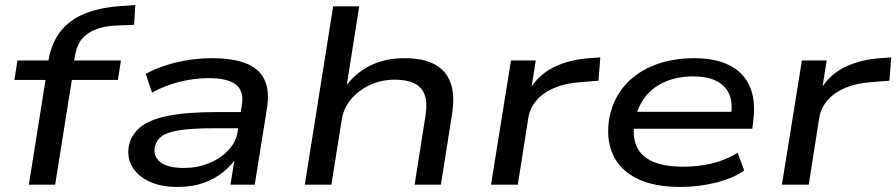

<svg xmlns="http://www.w3.org/2000/svg" viewBox="-20 -730 3543 759"><path d="M94 0 160 -414H37L49 -491H199L167 -465L171 -489Q183 -559 218.5 -605Q254 -651 313.5 -675.5Q373 -700 456 -706L515 -710L510 -632L438 -629Q393 -627 359 -614Q325 -601 304 -576Q283 -551 276 -507L270 -470L252 -491H458L446 -414H264L198 0Z M683 9Q614 9 568 -13.5Q522 -36 501.5 -73Q481 -110 490 -156Q500 -199 535.5 -228Q571 -257 644 -272Q717 -287 839 -287H950L940 -223H828Q741 -223 691.5 -215.5Q642 -208 620 -192Q598 -176 592 -149Q585 -112 614 -89Q643 -66 707 -66Q759 -66 805 -84.5Q851 -103 882 -135.5Q913 -168 919 -208L936 -315Q945 -371 912 -396Q879 -421 806 -421Q749 -421 691.5 -407Q634 -393 581 -364L556 -438Q593 -458 636.5 -472Q680 -486 727 -493Q774 -500 817 -500Q898 -500 950 -480.5Q1002 -461 1024 -418Q1046 -375 1036 -306L987 0H891L909 -112L919 -113Q897 -78 862.5 -50Q828 -22 783.5 -6.5Q739 9 683 9Z M1185 0 1297 -705H1400L1349 -382H1342Q1382 -440 1442 -470Q1502 -500 1580 -500Q1651 -500 1696.5 -476.5Q1742 -453 1760.5 -404.5Q1779 -356 1767 -279L1723 0H1619L1662 -273Q1670 -326 1658.5 -356Q1647 -386 1618 -400.5Q1589 -415 1541 -415Q1487 -415 1441.5 -393.5Q1396 -372 1367 -337Q1338 -302 1331 -257L1290 0Z M1921 0 2000 -491H2098L2079 -371H2071Q2107 -434 2169.5 -464.5Q2232 -495 2311 -500L2353 -503L2346 -411L2272 -405Q2216 -401 2172.5 -383Q2129 -365 2102.5 -335Q2076 -305 2069 -267L2027 0Z M2670 9Q2564 9 2496.5 -25Q2429 -59 2401.5 -122Q2374 -185 2390 -270Q2406 -343 2452 -394.5Q2498 -446 2568 -473Q2638 -500 2725 -500Q2807 -500 2862.5 -472.5Q2918 -445 2943 -390.5Q2968 -336 2958 -255L2954 -221H2463L2472 -288H2895L2869 -269Q2878 -323 2862.5 -358Q2847 -393 2811 -410.5Q2775 -428 2720 -428Q2660 -428 2611 -407.5Q2562 -387 2531 -347.5Q2500 -308 2490 -252L2489 -248Q2479 -190 2497 -150.5Q2515 -111 2561 -91Q2607 -71 2682 -71Q2742 -71 2796.5 -84.5Q2851 -98 2896 -126L2922 -56Q2878 -25 2810 -8Q2742 9 2670 9Z M3071 0 3150 -491H3248L3229 -371H3221Q3257 -434 3319.5 -464.5Q3382 -495 3461 -500L3503 -503L3496 -411L3422 -405Q3366 -401 3322.5 -383Q3279 -365 3252.5 -335Q3226 -305 3219 -267L3177 0Z"/></svg>

Font: Nunito Sans 10pt Expanded Medium
Style: Italic
Weight: 500
Width: 7
Italic angle: -9°
Designer: Vernon Adams
Foundry: Vernon Adams
Version: Version 3.101;gftools[0.9.27]